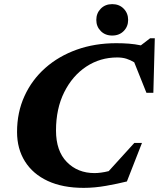

<svg xmlns="http://www.w3.org/2000/svg" viewBox="-20 -894 769 929"><path d="M594 -16Q550 -5 493.8 5Q437.5 15 385 15Q283 15 211 -18.5Q139 -52 100.8 -113Q62.5 -174 62.5 -255.5Q62.5 -350.5 98.5 -429.2Q134.5 -508 199.2 -565.2Q264 -622.5 351.5 -653.8Q439 -685 542.5 -685Q574 -685 603.5 -682.8Q633 -680.5 661.5 -674.5L706.5 -709H729L722 -445H688.5L629.5 -592.5Q611.5 -603.5 591.8 -609.8Q572 -616 547 -616Q464.5 -616 397.5 -571.8Q330.5 -527.5 290.8 -448Q251 -368.5 251 -262.5Q251 -163.5 303.5 -110Q356 -56.5 437.5 -56.5Q451.5 -56.5 468.8 -58.8Q486 -61 506 -66L630 -202.5H667ZM523 -722Q489 -722 467.5 -743.8Q446 -765.5 446 -797.5Q446 -830 467.5 -852Q489 -874 523 -874Q557 -874 578.5 -852Q600 -830 600 -797.5Q600 -765.5 578.5 -743.8Q557 -722 523 -722Z"/></svg>

Font: Newsreader Text ExtraBold
Style: Italic
Weight: 800
Italic angle: -17°
Designer: Hugues Gentile
Foundry: Production Type
Version: Version 1.001